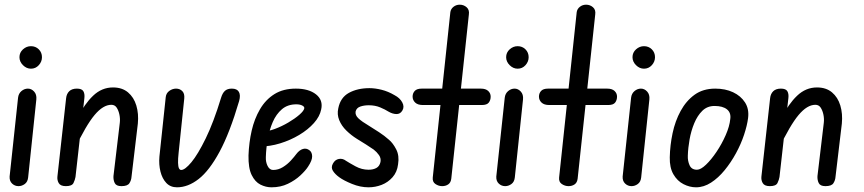

<svg xmlns="http://www.w3.org/2000/svg" viewBox="-20 -794 3685 819"><path d="M59 0Q43 0 31.5 -11Q20 -22 21 -41L57 -377Q59 -395 71.5 -405.5Q84 -416 99 -416Q114 -416 125.5 -403.5Q137 -391 135 -370L100 -37Q98 -18 85.5 -9Q73 0 59 0ZM112 -501Q93 -501 78 -516Q63 -531 63 -550Q63 -570 78 -583.5Q93 -597 112 -597Q132 -597 145.5 -583.5Q159 -570 159 -550Q159 -531 145.5 -516Q132 -501 112 -501Z M261 0Q238 0 230.5 -13Q223 -26 225 -42L262 -375Q264 -394 275.5 -405Q287 -416 308 -416Q329 -416 335.5 -405Q342 -394 340 -376L302 -39Q300 -27 293.5 -13.5Q287 0 261 0ZM498 0Q476 0 469.5 -13Q463 -26 464 -43L491 -270Q493 -287 489.5 -304.5Q486 -322 478 -334.5Q470 -347 455 -347Q420 -347 383.5 -303.5Q347 -260 299 -159L312 -293Q340 -350 377 -385.5Q414 -421 462 -421Q501 -421 526 -400Q551 -379 561.5 -344Q572 -309 568 -267L541 -40Q540 -25 532 -12.5Q524 0 498 0Z M735 5Q707 5 689.5 -13.5Q672 -32 664.5 -62Q657 -92 660 -126L687 -380Q689 -397 702.5 -406.5Q716 -416 731 -416Q747 -416 757.5 -405.5Q768 -395 766 -374L742 -143Q739 -116 739.5 -99.5Q740 -83 743.5 -76Q747 -69 753 -69Q769 -69 796.5 -102Q824 -135 857.5 -203.5Q891 -272 923 -377Q929 -397 939.5 -406.5Q950 -416 969 -416Q991 -416 999 -402Q1007 -388 1000 -363Q960 -227 916.5 -146.5Q873 -66 827.5 -30.5Q782 5 735 5Z M1138 5Q1114 5 1091 -6.5Q1068 -18 1053.5 -47.5Q1039 -77 1040 -131Q1042 -186 1053.5 -236.5Q1065 -287 1089 -328Q1113 -369 1150.5 -392.5Q1188 -416 1242 -416Q1297 -416 1328 -391.5Q1359 -367 1350 -327Q1344 -297 1319 -269Q1294 -241 1256.5 -218.5Q1219 -196 1175 -182.5Q1131 -169 1088 -169L1098 -233Q1123 -233 1152.5 -244Q1182 -255 1210 -271.5Q1238 -288 1257 -304.5Q1276 -321 1278 -332Q1279 -339 1269 -344Q1259 -349 1244 -349Q1207 -349 1182.5 -328Q1158 -307 1143.5 -273.5Q1129 -240 1122 -200.5Q1115 -161 1114 -124Q1113 -103 1121.5 -86Q1130 -69 1145 -69Q1167 -69 1186.5 -81Q1206 -93 1221 -109.5Q1236 -126 1244 -137Q1257 -154 1272 -158.5Q1287 -163 1300 -153Q1311 -145 1311.5 -127.5Q1312 -110 1294 -83Q1283 -66 1261 -45.5Q1239 -25 1208 -10Q1177 5 1138 5Z M1552 5Q1517 5 1481.5 -9.5Q1446 -24 1427 -38Q1409 -51 1400 -65.5Q1391 -80 1400 -96Q1409 -113 1425.5 -116Q1442 -119 1456 -108Q1470 -99 1496.5 -84.5Q1523 -70 1552 -70Q1572 -70 1585.5 -77.5Q1599 -85 1603 -103Q1606 -119 1596.5 -132.5Q1587 -146 1574 -156Q1560 -166 1541.5 -177.5Q1523 -189 1502 -202Q1478 -217 1457.5 -237Q1437 -257 1427 -281.5Q1417 -306 1423 -332Q1432 -378 1468.5 -398Q1505 -418 1556 -418Q1580 -418 1608 -411Q1636 -404 1663 -388Q1686 -376 1696 -357Q1706 -338 1696 -322Q1687 -307 1670.5 -307.5Q1654 -308 1637 -318Q1623 -327 1601.5 -336Q1580 -345 1553 -345Q1533 -345 1517 -339.5Q1501 -334 1497 -319Q1494 -303 1509 -289Q1524 -275 1553 -258Q1574 -245 1597 -230Q1620 -215 1639 -198Q1656 -184 1670 -157Q1684 -130 1678 -93Q1674 -60 1654.5 -38Q1635 -16 1608 -5.5Q1581 5 1552 5Z M1866 0Q1851 0 1837.5 -9Q1824 -18 1826 -37L1901 -742Q1903 -756 1914.5 -765Q1926 -774 1941 -774Q1958 -774 1970.5 -763Q1983 -752 1980 -732L1905 -32Q1903 -15 1892 -7.5Q1881 0 1866 0ZM1740 -382Q1740 -396 1749 -406Q1758 -416 1779 -416H2031Q2052 -416 2062.5 -406Q2073 -396 2073 -382Q2073 -367 2065 -356.5Q2057 -346 2035 -346H1784Q1762 -346 1751 -356.5Q1740 -367 1740 -382Z M2135 0Q2119 0 2107.5 -11Q2096 -22 2097 -41L2133 -377Q2135 -395 2147.5 -405.5Q2160 -416 2175 -416Q2190 -416 2201.5 -403.5Q2213 -391 2211 -370L2176 -37Q2174 -18 2161.5 -9Q2149 0 2135 0ZM2188 -501Q2169 -501 2154 -516Q2139 -531 2139 -550Q2139 -570 2154 -583.5Q2169 -597 2188 -597Q2208 -597 2221.5 -583.5Q2235 -570 2235 -550Q2235 -531 2221.5 -516Q2208 -501 2188 -501Z M2405 0Q2390 0 2376.5 -9Q2363 -18 2365 -37L2440 -742Q2442 -756 2453.5 -765Q2465 -774 2480 -774Q2497 -774 2509.5 -763Q2522 -752 2519 -732L2444 -32Q2442 -15 2431 -7.5Q2420 0 2405 0ZM2279 -382Q2279 -396 2288 -406Q2297 -416 2318 -416H2570Q2591 -416 2601.5 -406Q2612 -396 2612 -382Q2612 -367 2604 -356.5Q2596 -346 2574 -346H2323Q2301 -346 2290 -356.5Q2279 -367 2279 -382Z M2674 0Q2658 0 2646.5 -11Q2635 -22 2636 -41L2672 -377Q2674 -395 2686.5 -405.5Q2699 -416 2714 -416Q2729 -416 2740.5 -403.5Q2752 -391 2750 -370L2715 -37Q2713 -18 2700.5 -9Q2688 0 2674 0ZM2727 -501Q2708 -501 2693 -516Q2678 -531 2678 -550Q2678 -570 2693 -583.5Q2708 -597 2727 -597Q2747 -597 2760.5 -583.5Q2774 -570 2774 -550Q2774 -531 2760.5 -516Q2747 -501 2727 -501Z M2949 5Q2922 5 2895.5 -8.5Q2869 -22 2852.5 -50.5Q2836 -79 2837 -123Q2838 -174 2849 -226Q2860 -278 2883.5 -321Q2907 -364 2943 -390Q2979 -416 3031 -416Q3074 -416 3107 -400.5Q3140 -385 3158 -357Q3176 -329 3171 -290Q3167 -259 3154 -219.5Q3141 -180 3119.5 -140.5Q3098 -101 3071 -68Q3044 -35 3013 -15Q2982 5 2949 5ZM2953 -70Q2969 -70 2991.5 -91.5Q3014 -113 3036.5 -146.5Q3059 -180 3075.5 -217.5Q3092 -255 3095 -286Q3099 -313 3081 -327.5Q3063 -342 3028 -342Q2997 -342 2976 -321.5Q2955 -301 2941.5 -268.5Q2928 -236 2921.5 -199.5Q2915 -163 2914 -130Q2913 -108 2921.5 -89Q2930 -70 2953 -70Z M3264 0Q3241 0 3233.5 -13Q3226 -26 3228 -42L3265 -375Q3267 -394 3278.5 -405Q3290 -416 3311 -416Q3332 -416 3338.5 -405Q3345 -394 3343 -376L3305 -39Q3303 -27 3296.5 -13.5Q3290 0 3264 0ZM3501 0Q3479 0 3472.5 -13Q3466 -26 3467 -43L3494 -270Q3496 -287 3492.5 -304.5Q3489 -322 3481 -334.5Q3473 -347 3458 -347Q3423 -347 3386.5 -303.5Q3350 -260 3302 -159L3315 -293Q3343 -350 3380 -385.5Q3417 -421 3465 -421Q3504 -421 3529 -400Q3554 -379 3564.5 -344Q3575 -309 3571 -267L3544 -40Q3543 -25 3535 -12.5Q3527 0 3501 0Z"/></svg>

Font: Edu NSW ACT Foundation Medium
Style: Regular
Weight: 500
Version: Version 1.003